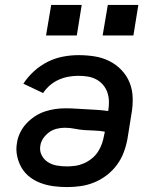

<svg xmlns="http://www.w3.org/2000/svg" viewBox="-20 -752 640 780"><path d="M252 8Q225 8 198 4.5Q171 1 146.5 -8Q122 -17 101.5 -32.5Q81 -48 68 -70Q55 -92 49.5 -118.5Q44 -145 49 -172Q52 -193 62 -213.5Q72 -234 87.5 -250.5Q103 -267 122 -279.5Q141 -292 162 -299Q183 -306 204 -309Q225 -312 246 -312Q268 -312 289.5 -310.5Q311 -309 333 -308Q355 -307 376.5 -305.5Q398 -304 419 -301L420 -303Q423 -322 422.5 -341Q422 -360 416 -377Q410 -394 398.5 -407.5Q387 -421 371 -429.5Q355 -438 336.5 -441Q318 -444 299 -444Q279 -444 259 -440.5Q239 -437 219.5 -428.5Q200 -420 183.5 -406Q167 -392 155 -374L75 -412Q93 -440 118.5 -463Q144 -486 174 -501Q204 -516 236 -522Q268 -528 299 -528Q332 -528 364 -523Q396 -518 424 -504Q452 -490 473.5 -467.5Q495 -445 506.5 -416.5Q518 -388 519 -355Q520 -322 514 -289L498 -189Q493 -161 483 -134Q473 -107 455.5 -83Q438 -59 414 -40.5Q390 -22 363 -11Q336 0 308 4Q280 8 252 8ZM252 -76Q269 -76 286.5 -78.5Q304 -81 321 -88.5Q338 -96 353 -108Q368 -120 378 -135.5Q388 -151 394 -168Q400 -185 403 -203L406 -217Q386 -221 365 -221.5Q344 -222 323.5 -223.5Q303 -225 283.5 -229Q264 -233 243 -233Q227 -233 210.5 -229Q194 -225 180 -215Q166 -205 156 -190.5Q146 -176 144 -161Q140 -140 149 -122Q158 -104 174.5 -93.5Q191 -83 211 -79.5Q231 -76 252 -76ZM397 -608 418 -732H542L522 -608ZM167 -608 188 -732H312L292 -608Z"/></svg>

Font: Iosevka SS04 Medium Extended
Style: Italic
Weight: 500
Width: 7
Italic angle: -9°
Monospace: yes
Designer: Belleve Invis
Foundry: Belleve Invis
Version: Version 19.0.0; ttfautohint (v1.8.4)